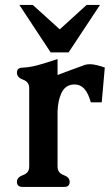

<svg xmlns="http://www.w3.org/2000/svg" viewBox="-20 -734 446 764"><path d="M209 -290.5V-71.3Q209 -45.9 233.2 -37.4Q257.3 -28.8 257.3 -10.3Q257.3 9.8 235.4 9.8H69.8Q47.4 9.8 47.4 -10.3Q47.4 -28.8 71.8 -37.4Q96.2 -45.9 96.2 -71.3V-383.8Q96.2 -408.2 71.8 -417Q47.4 -425.8 47.4 -444.8Q47.4 -464.8 69.3 -464.8Q99.6 -466.3 130.1 -474.6Q160.6 -482.9 209 -499V-435.5L259.8 -454.6Q297.4 -468.8 318.8 -476.1Q327.6 -478.5 338.4 -478.5Q358.9 -478.5 397 -465.3L384.8 -326.7H341.3Q322.3 -397.9 277.8 -397.9Q272.9 -397.9 268.6 -397.5Q238.8 -394 224.6 -364Q210.4 -334 209 -290.5ZM57.1 -714.4H110.4L217.8 -617.2L324.7 -714.4H377.9L252.9 -525.4H181.6Z"/></svg>

Font: Caudex
Style: Bold
Weight: 700
Version: Version 1.01